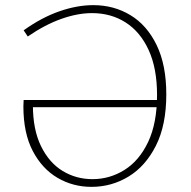

<svg xmlns="http://www.w3.org/2000/svg" viewBox="-20 -720 745 747"><path d="M336 7Q264 7 204 -28Q144 -63 107.5 -132.5Q71 -202 71 -306Q71 -313 71.5 -319.5Q72 -326 72 -331H610V-303H97L108 -311Q108 -216 139.5 -151.5Q171 -87 223.5 -55Q276 -23 340 -23Q407 -23 464.5 -59Q522 -95 556.5 -168Q591 -241 591 -351Q591 -454 558.5 -525Q526 -596 469 -632.5Q412 -669 338 -669Q282 -669 218.5 -646.5Q155 -624 88 -578L72 -602Q142 -652 211 -676Q280 -700 343 -700Q423 -700 487.5 -661Q552 -622 589.5 -544.5Q627 -467 627 -353Q627 -233 586.5 -153Q546 -73 480 -33Q414 7 336 7Z"/></svg>

Font: Bitter Thin ExtraLight
Style: Regular
Weight: 250
Version: Version 2.002